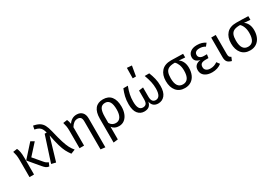

<svg xmlns="http://www.w3.org/2000/svg" viewBox="44 -1984 4783 3373"><g transform="rotate(-30 2435.5 -297.0)"><path d="M193 -339V0H101V-357Q101 -410 94 -449Q87 -488 75 -527L159 -539Q175 -506 184 -460.5Q193 -415 193 -339ZM302 -285 448 -113Q467 -90 485 -77.5Q503 -65 525 -56L496 12Q460 8 436 -9Q412 -26 379 -65L197 -282L428 -539L496 -499Z M846 -500Q882 -346 910 -258Q938 -170 964.5 -119Q991 -68 1030 -22L944 12Q904 -42 877 -94.5Q850 -147 825 -233Q800 -319 773 -457L634 12L545 -10L713 -527H754Q742 -575 724.5 -605Q707 -635 676 -653.5Q645 -672 593 -681L607 -752Q683 -738 728 -710Q773 -682 799.5 -633Q826 -584 846 -500Z M1517 -374V213L1425 202V-365Q1425 -421 1404 -444Q1383 -467 1342 -467Q1300 -467 1268 -443Q1236 -419 1208 -374V0H1116V-357Q1116 -410 1109 -449Q1102 -488 1090 -527L1174 -539Q1192 -501 1201 -446Q1229 -490 1270.5 -514.5Q1312 -539 1364 -539Q1436 -539 1476.5 -495.5Q1517 -452 1517 -374Z M2121 -264Q2121 -188 2097 -125Q2073 -62 2026.5 -25Q1980 12 1914 12Q1823 12 1776 -54V202L1684 213V-271Q1684 -404 1738.5 -471.5Q1793 -539 1899 -539Q2008 -539 2064.5 -468Q2121 -397 2121 -264ZM2022 -264Q2022 -368 1991.5 -417.5Q1961 -467 1901 -467Q1833 -467 1804.5 -415Q1776 -363 1776 -256V-133Q1795 -98 1825 -80.5Q1855 -63 1892 -63Q1955 -63 1988.5 -114.5Q2022 -166 2022 -264Z M2896 -239Q2896 -113 2844 -50.5Q2792 12 2710 12Q2654 12 2618 -17.5Q2582 -47 2573 -105Q2560 -44 2524.5 -16Q2489 12 2427 12Q2348 12 2298 -49.5Q2248 -111 2248 -239Q2248 -322 2264.5 -390.5Q2281 -459 2309 -527H2400Q2368 -442 2354.5 -376Q2341 -310 2341 -238Q2341 -147 2366 -104.5Q2391 -62 2441 -62Q2483 -62 2505.5 -87Q2528 -112 2528 -181V-355L2616 -367V-181Q2616 -62 2700 -62Q2803 -62 2803 -240Q2803 -309 2788.5 -375Q2774 -441 2742 -527H2834Q2862 -458 2879 -389.5Q2896 -321 2896 -239ZM2640 -799 2605 -596H2539L2542 -807Z M3521 -453 3395 -462Q3436 -439 3462 -387Q3488 -335 3488 -264Q3488 -182 3460 -119.5Q3432 -57 3379 -22.5Q3326 12 3253 12Q3142 12 3080 -62Q3018 -136 3018 -263Q3018 -387 3083.5 -460Q3149 -533 3278 -533Q3385 -533 3521 -527ZM3389 -264Q3389 -335 3368.5 -386.5Q3348 -438 3317 -464H3312Q3237 -464 3195 -444Q3153 -424 3135 -380.5Q3117 -337 3117 -263Q3117 -62 3253 -62Q3389 -62 3389 -264Z M3976 -490 3932 -435Q3904 -452 3876.5 -459.5Q3849 -467 3814 -467Q3766 -467 3740.5 -446.5Q3715 -426 3715 -388Q3715 -353 3743 -332Q3771 -311 3819 -311H3880L3869 -239H3813Q3751 -239 3724.5 -218.5Q3698 -198 3698 -151Q3698 -111 3727.5 -86.5Q3757 -62 3811 -62Q3851 -62 3885 -73.5Q3919 -85 3952 -108L3995 -50Q3958 -20 3909 -4Q3860 12 3806 12Q3712 12 3655.5 -30Q3599 -72 3599 -147Q3599 -264 3731 -281Q3620 -303 3620 -395Q3620 -461 3670.5 -500Q3721 -539 3805 -539Q3859 -539 3900 -526.5Q3941 -514 3976 -490Z M4183 -141Q4183 -103 4193 -86Q4203 -69 4229 -57L4200 12Q4140 -4 4115.5 -35.5Q4091 -67 4091 -130V-527H4183Z M4844 -453 4718 -462Q4759 -439 4785 -387Q4811 -335 4811 -264Q4811 -182 4783 -119.5Q4755 -57 4702 -22.5Q4649 12 4576 12Q4465 12 4403 -62Q4341 -136 4341 -263Q4341 -387 4406.5 -460Q4472 -533 4601 -533Q4708 -533 4844 -527ZM4712 -264Q4712 -335 4691.5 -386.5Q4671 -438 4640 -464H4635Q4560 -464 4518 -444Q4476 -424 4458 -380.5Q4440 -337 4440 -263Q4440 -62 4576 -62Q4712 -62 4712 -264Z"/></g></svg>

Font: Fira GO
Style: Regular
Weight: 400
Designer: Carrois Corporate
Foundry: Carrois Corporate GbR
Version: Version 0.300